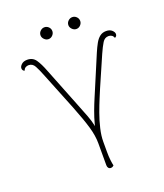

<svg xmlns="http://www.w3.org/2000/svg" viewBox="-151 -928 885 1036"><g transform="rotate(-20 291.5 -410.0)"><path d="M305 8Q297 8 292 2Q287 -4 287 -14V-140Q287 -184 272 -235.5Q257 -287 225 -368L137 -587Q124 -620 112 -642.5Q100 -665 77 -665Q67 -665 59 -660Q51 -655 47 -644Q35 -649 35 -662Q35 -673 47 -684Q59 -695 80 -695Q112 -695 129 -670Q146 -645 162 -603L250 -381Q271 -329 283 -297Q295 -265 300.5 -239Q306 -213 306 -178H295Q295 -208 304 -243Q313 -278 326 -313Q339 -348 351.5 -377Q364 -406 371 -423L447 -603Q459 -631 470.5 -651.5Q482 -672 497 -683.5Q512 -695 533 -695Q554 -695 566 -684Q578 -673 578 -662Q578 -649 566 -644Q562 -655 554 -660Q546 -665 536 -665Q514 -665 501 -644Q488 -623 472 -587L397 -415Q390 -398 376.5 -366Q363 -334 348.5 -294Q334 -254 324.5 -213.5Q315 -173 315 -140V-82Q315 -54 317.5 -33Q320 -12 323 0Q320 3 316 5.5Q312 8 305 8ZM227 -760Q214 -760 203.5 -770.5Q193 -781 193 -794Q193 -808 203.5 -818Q214 -828 227 -828Q241 -828 251 -818Q261 -808 261 -794Q261 -781 251 -770.5Q241 -760 227 -760ZM387 -760Q374 -760 363.5 -770.5Q353 -781 353 -794Q353 -808 363.5 -818Q374 -828 387 -828Q401 -828 411 -818Q421 -808 421 -794Q421 -781 411 -770.5Q401 -760 387 -760Z"/></g></svg>

Font: Arima Thin
Style: Regular
Weight: 100
Designer: Joana Correia and Natanael Gama
Foundry: NDISCOVER
Version: Version 1.101;gftools[0.9.23]